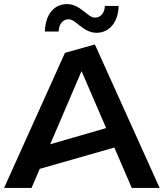

<svg xmlns="http://www.w3.org/2000/svg" viewBox="-25 -917 799 937"><path d="M310 -823C346 -823 380 -757 446 -757C510 -757 552 -810 554 -888H487C485 -852 466 -831 438 -831C402 -831 368 -897 302 -897C238 -897 196 -845 194 -763H261C263 -801 282 -823 310 -823ZM-5 0H129L169 -93L533 -197L618 0H754L438 -700L292 -659ZM220 -213 373 -570 493 -292Z"/></svg>

Font: Talent
Style: Bold
Weight: 600
Designer: Mike Powis
Version: Version 1.001;hotconv 1.0.109;makeotfexe 2.5.65596